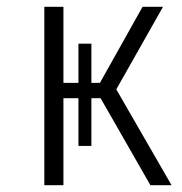

<svg xmlns="http://www.w3.org/2000/svg" viewBox="-20 -543 533 563"><path d="M210 -115V-255H166V0H110V-523H166V-300H210V-415H248V-300H273L398 -523H458L321 -281L483 0H421L275 -255H248V-115Z"/></svg>

Font: Jldddboxgfspflltxgxzjzlszac
Style: Regular
Weight: 300
Designer: Carrois Corporate & Edenspiekermann
Foundry: Carrois Corporate GbR & Edenspiekermann AG
Version: Version 2.001